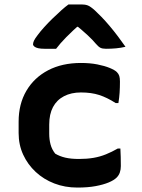

<svg xmlns="http://www.w3.org/2000/svg" viewBox="-20 -834 640 866"><path d="M345 -550Q386 -550 419 -543.5Q452 -537 475 -527.5Q498 -518 507 -509Q515 -501 518 -491.5Q521 -482 521 -466Q521 -440 519.5 -416.5Q518 -393 514 -369H502Q463 -394 427.5 -405.5Q392 -417 345 -417Q301 -417 268.5 -400Q236 -383 219 -351Q202 -319 202 -272V-231Q202 -205 208 -182.5Q214 -160 229 -141Q249 -129 274.5 -123Q300 -117 336 -117Q372 -117 401.5 -122Q431 -127 458 -138Q485 -149 511 -164H523Q524 -145 524.5 -126Q525 -107 525 -85Q525 -69 520.5 -56Q516 -43 506 -33Q494 -21 470 -11Q446 -1 411 5.5Q376 12 329 12Q273 12 225 -6.5Q177 -25 141 -58.5Q105 -92 84.5 -136.5Q64 -181 64 -234V-285Q64 -365 99 -424.5Q134 -484 197 -517Q260 -550 345 -550ZM289 -814Q304 -814 317.5 -814Q331 -814 348 -814Q364 -814 376 -809.5Q388 -805 408 -787Q420 -776 437.5 -758Q455 -740 474 -717.5Q493 -695 511.5 -670.5Q530 -646 546 -623Q525 -618 503.5 -616Q482 -614 458 -614Q442 -614 433 -618.5Q424 -623 412 -637Q400 -652 376 -674.5Q352 -697 310 -731L363 -713H299L350 -733Q306 -694 278.5 -666Q251 -638 233 -614H181Q164 -614 152.5 -616.5Q141 -619 135 -624Q129 -629 129 -634Q129 -641 133 -650Q137 -659 150 -676Q161 -691 178.5 -710.5Q196 -730 216.5 -750Q237 -770 256 -787Q275 -804 289 -814Z"/></svg>

Font: Rec Mono Semicasual
Style: Bold
Weight: 700
Version: Version 1.085; ttfautohint (v1.8.4.7-5d5b)